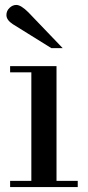

<svg xmlns="http://www.w3.org/2000/svg" viewBox="-20 -758 356 778"><path d="M107 -25V-465H21V-490H209V-25H295V0H21V-25ZM234 -563H188L32 -660Q6 -677 6 -697Q6 -714 18.5 -726Q31 -738 46 -738Q65 -738 95 -708Z"/></svg>

Font: Justus
Style: Roman
Weight: 500
Version: Version 001.001